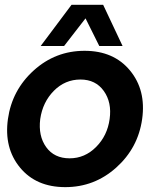

<svg xmlns="http://www.w3.org/2000/svg" viewBox="-20 -770 649 797"><path d="M276.9 -750H408.2L488.8 -579.1H392.1L335 -693.8L246.1 -579.1H148.9ZM462.6 -74.5Q372.1 6.8 251 6.8Q129.9 6.8 63 -74.5Q-3.9 -155.8 12.9 -275.9Q29.8 -396 119.9 -477.5Q210 -559.1 331.1 -559.1Q452.1 -559.1 519.5 -477.5Q586.9 -396 570.1 -275.9Q553.2 -155.8 462.6 -74.5ZM269 -112.8Q332 -112.8 378.9 -159.9Q425.8 -207 435.1 -275.9Q444.8 -344.7 410.9 -392.3Q377 -439.9 314 -439.9Q250 -439.9 203.6 -393.1Q157.2 -346.2 147 -275.9Q138.2 -206.1 171.6 -159.4Q205.1 -112.8 269 -112.8Z"/></svg>

Font: Oakes Grotesk
Style: SemiBold Italic
Weight: 600
Designer: Samuel Oakes
Foundry: Samuel Oakes
Version: Version 1.0 | wf-rip DC20170320